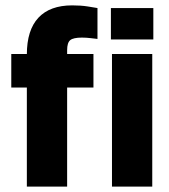

<svg xmlns="http://www.w3.org/2000/svg" viewBox="-20 -695 630 715"><path d="M343 -665V-550Q334 -551 317.5 -553Q301 -555 285 -555Q253 -555 241.5 -545.5Q230 -536 230 -508V0H80V-492Q80 -583 123 -629Q166 -675 249 -675Q281 -675 306.5 -671Q332 -667 343 -665ZM22 -369V-494H328V-369ZM397 0V-494H547V0ZM393 -548V-665H551V-548Z"/></svg>

Font: Blinker
Style: Regular
Weight: 400
Designer: Juergen Huber
Foundry: supertype
Version: 1.017